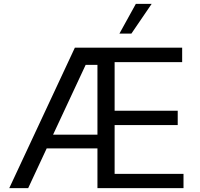

<svg xmlns="http://www.w3.org/2000/svg" viewBox="-20 -975 1035 995"><path d="M28 0H126L222 -206H485V0H931V-74H574V-327H901V-401H574V-653H924V-728H368ZM255 -277 424 -639H485V-277ZM599 -801H661L766 -955H684Z"/></svg>

Font: Wafeq
Style: Regular
Weight: 400
Designer: Rasmus Andersson & Azza Alameddine
Foundry: Google & TypeTogether
Version: Version 3.000;FEAKit 1.0